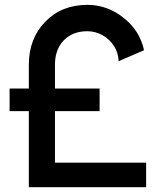

<svg xmlns="http://www.w3.org/2000/svg" viewBox="-20 -780 657 800"><path d="M209 -102.1H588.9V0H100.1V-316.9H20V-411.1H100.1V-509.8Q100.1 -619.1 168.5 -689.5Q236.8 -759.8 344.2 -759.8Q426.8 -759.8 494.9 -705.8Q563 -651.9 580.1 -570.8L474.1 -524.9Q473.6 -559.1 455.1 -588.1Q436.5 -617.2 406.7 -633.5Q377 -649.9 344.2 -649.9Q282.7 -649.9 245.8 -612.1Q209 -574.2 209 -509.8V-411.1H395V-316.9H209Z"/></svg>

Font: Orkney
Style: Bold
Weight: 700
Designer: Samuel Oakes and Alfredo Marco Pradil
Foundry: Alfredo Marco Pradil
Version: 1.0